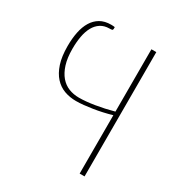

<svg xmlns="http://www.w3.org/2000/svg" viewBox="-162 -608 839 899"><g transform="rotate(30 257.0 -159.0)"><path d="M425.5 -493V179H399V-136.5Q375 -129.5 350.2 -124Q325.5 -118.5 301.5 -114.8Q277.5 -111 255.2 -108.8Q233 -106.5 213.5 -106.5Q180 -106.5 150.5 -117.2Q121 -128 99 -152.2Q77 -176.5 64.2 -215.2Q51.5 -254 51.5 -310Q51.5 -351.5 58.5 -386Q65.5 -420.5 80.8 -445.5Q96 -470.5 120 -484.5Q144 -498.5 178.5 -498.5Q190 -498.5 198.5 -497V-488Q198.5 -481.5 194 -480.2Q189.5 -479 181 -479Q153 -479 133.2 -466.2Q113.5 -453.5 101 -430.8Q88.5 -408 83 -377.2Q77.5 -346.5 77.5 -310.5Q77.5 -261 88.5 -226.2Q99.5 -191.5 118.5 -169.2Q137.5 -147 163 -137Q188.5 -127 218 -127Q255 -127 302.2 -134.8Q349.5 -142.5 399 -156V-493Z"/></g></svg>

Font: Lato 2
Style: Regular
Weight: 200
Designer: Lukasz Dziedzic with Adam Twardoch and Botio Nikoltchev
Foundry: tyPoland Lukasz Dziedzic
Version: Version 2.015; 2015-08-06; http://www.latofonts.com/